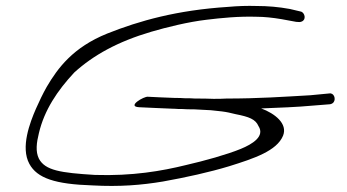

<svg xmlns="http://www.w3.org/2000/svg" viewBox="-20 -627 1160 641"><path d="M78 -80C104 -32 164 -12 289 -8C379 -3 452 -9 524 -21C602 -35 679 -52 745 -72C828 -98 904 -123 925 -174C941 -214 898 -248 852 -265C907 -267 978 -270 1019 -274L1082 -279C1087 -280 1091 -282 1094 -286C1102 -297 1095 -318 1079 -315L1016 -309C928 -304 843 -298 736 -298C720 -297 709 -297 693 -297C672 -298 653 -298 632 -298C622 -299 607 -299 597 -299C587 -300 575 -300 565 -300C530 -301 497 -303 474 -304C461 -306 401 -271 445 -269C475 -267 520 -266 558 -264H561C571 -263 581 -263 589 -263C599 -262 614 -262 627 -262C648 -261 663 -260 684 -259L721 -255C737 -253 750 -250 766 -246C812 -237 833 -229 843 -206C865 -172 823 -146 784 -130C738 -111 662 -90 601 -76C520 -56 422 -39 297 -43C182 -50 131 -58 110 -97C98 -121 102 -151 110 -183C128 -259 171 -324 228 -385C292 -443 373 -488 485 -521C536 -536 609 -554 669 -561C718 -567 777 -573 838 -571C861 -571 891 -568 920 -563L969 -554C979 -553 982 -553 987 -555C1003 -561 998 -583 986 -588L948 -597C910 -604 873 -607 838 -607C804 -608 775 -607 741 -604C571 -593 446 -558 338 -515C224 -469 173 -400 136 -337C123 -314 111 -289 100 -264C80 -218 48 -135 78 -80Z"/></svg>

Font: Stray Cat
Style: UltExt
Weight: 400
Version: Version 1.0